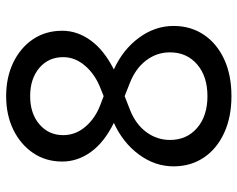

<svg xmlns="http://www.w3.org/2000/svg" viewBox="-96 -686 791 640"><g transform="rotate(-90 300.0 -365.5)"><path d="M300 10Q230 10 177 -14.5Q124 -39 95 -82.5Q66 -126 66 -183Q66 -245 105.5 -298.5Q145 -352 211 -382Q146 -414 114 -458.5Q82 -503 82 -554Q82 -609 110.5 -651Q139 -693 188 -717Q237 -741 300 -741Q363 -741 412.5 -717Q462 -693 490 -651Q518 -609 518 -554Q518 -504 486 -459.5Q454 -415 389 -382Q455 -352 494.5 -298.5Q534 -245 534 -183Q534 -126 505 -82.5Q476 -39 423.5 -14.5Q371 10 300 10ZM271 -427 300 -416 325 -426Q372 -444 401 -477.5Q430 -511 430 -551Q430 -600 394 -630.5Q358 -661 300 -661Q242 -661 206 -630Q170 -599 170 -551Q170 -510 198 -477Q226 -444 271 -427ZM300 -70Q366 -70 406 -104.5Q446 -139 446 -195Q446 -239 419 -274.5Q392 -310 343 -329L300 -346L254 -328Q206 -309 180 -273.5Q154 -238 154 -195Q154 -139 194 -104.5Q234 -70 300 -70Z"/></g></svg>

Font: JetBrainsMono NF
Style: Regular
Weight: 400
Designer: Philipp Nurullin, Konstantin Bulenkov
Foundry: JetBrains
Version: Version 2.251; ttfautohint (v1.8.3);Nerd Fonts 2.2.2